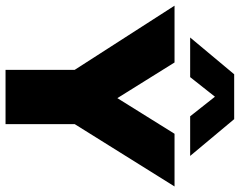

<svg xmlns="http://www.w3.org/2000/svg" viewBox="-132 -740 845 676"><g transform="rotate(90 290.0 -402.5)"><path d="M198.5 0V-314.5L237 -183.5L-27.5 -595H172.5L324 -352H272L423.5 -595H609L352 -183.5L389.5 -312.5V0ZM84.5 -650 214 -805H372L501.5 -650H362L279 -755H307L224 -650Z"/></g></svg>

Font: Encode Sans SC ExtraBold
Style: Regular
Weight: 800
Version: Version 3.002